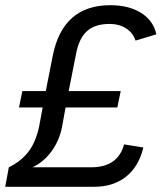

<svg xmlns="http://www.w3.org/2000/svg" viewBox="-26 -718 621 738"><path d="M451 -163 525 -151Q507 -77 458 -38.5Q409 0 336 0H-6L8 -75Q57 -99 85 -137Q113 -175 125 -235L138 -305H47L60 -368H150L177 -505Q216 -698 398 -698Q470 -698 517 -668Q564 -638 575 -586L495 -562Q485 -592 458.5 -609Q432 -626 395 -626Q339 -626 308 -598Q277 -570 266 -509L238 -368H438L425 -305H226L213 -233Q203 -179 172.5 -137Q142 -95 99 -75H325Q427 -75 451 -163Z"/></svg>

Font: Libra Sans
Style: Italic
Weight: 400
Italic angle: -12°
Foundry: Context Ltd
Version: Version 1.002